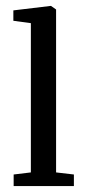

<svg xmlns="http://www.w3.org/2000/svg" viewBox="-20 -627 289 647"><path d="M26 0V-39L84 -46V-549L25 -557V-592L150 -607H152L169 -595V-46L229 -39V0Z"/></svg>

Font: Aikya Medium
Style: Regular
Weight: 500
Designer: Neelakash Kshetrimayum (Latin subset based on Merriweather by Eben Sorkin)
Foundry: Brand New Type
Version: Version 1.00 b005